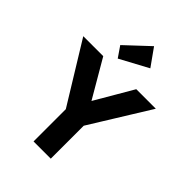

<svg xmlns="http://www.w3.org/2000/svg" viewBox="-275 -1110 1237 1237"><g transform="rotate(45 343.5 -491.5)"><path d="M285 -263 13 -706H195L404 -348H287L496 -706H674L400 -263ZM266 0V-335H423V0ZM272 -761 222 -834 381 -983 465 -865Z"/></g></svg>

Font: Outfit Thin
Style: Bold
Weight: 700
Version: Version 1.100;gftools[0.9.27]